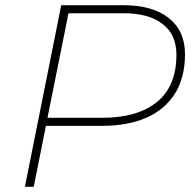

<svg xmlns="http://www.w3.org/2000/svg" viewBox="-20 -720 752 740"><path d="M76 0 216 -700H455Q568 -700 630.5 -650.5Q693 -601 693 -511Q693 -421 654.5 -359.5Q616 -298 544.5 -266.5Q473 -235 374 -235H157L110 0ZM163 -266H374Q510 -266 585 -327Q660 -388 660 -509Q660 -586 607 -627.5Q554 -669 455 -669H244Z"/></svg>

Font: Montserrat Thin ExtraLight
Style: Italic
Weight: 250
Italic angle: -11.3°
Version: Version 9.000